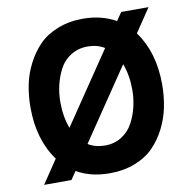

<svg xmlns="http://www.w3.org/2000/svg" viewBox="-81 -793 888 886"><g transform="rotate(-10 363.5 -350.0)"><path d="M129 -98Q55 -199 55 -350Q55 -404 65 -454.5Q75 -505 99 -552Q123 -599 157.5 -634.5Q192 -670 245.5 -691Q299 -712 364 -712Q450 -712 518 -674L544 -712H672L598 -602Q672 -501 672 -350Q672 -296 662 -245.5Q652 -195 628.5 -148Q605 -101 570.5 -65.5Q536 -30 482.5 -9Q429 12 364 12Q274 12 209 -26L183 12H55ZM442 -561Q408 -582 364 -582Q319 -582 284.5 -560.5Q250 -539 231.5 -503.5Q213 -468 204 -429.5Q195 -391 195 -350Q195 -282 216 -227ZM364 -118Q408 -118 442 -139.5Q476 -161 495 -196.5Q514 -232 523 -271Q532 -310 532 -350Q532 -418 511 -473L285 -139Q319 -118 364 -118Z"/></g></svg>

Font: OVRPSS Recut ExtraBold
Style: Regular
Weight: 800
Designer: Giant Group
Foundry: Giant Group
Version: Version 1.001;hotconv 1.0.109;makeotfexe 2.5.65596